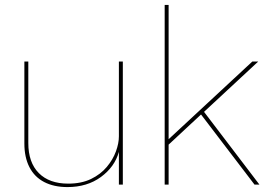

<svg xmlns="http://www.w3.org/2000/svg" viewBox="-20 -750 1086 780"><path d="M254 10Q199 10 159.5 -10.5Q120 -31 99.5 -71Q79 -111 79 -167V-500H95V-169Q95 -90 137.5 -47Q180 -4 257 -4Q311 -4 350 -23Q389 -42 414 -72Q439 -102 451 -135Q463 -168 463 -196V-500H479V0H463V-133Q446 -72 390 -31Q334 10 254 10Z M1029 -500 805 -292 801 -289 657 -155V-177L1005 -500ZM665 -730V0H649V-730ZM804 -302 1034 0H1014L792 -291Z"/></svg>

Font: Work Sans Thin
Style: Regular
Weight: 250
Designer: Wei Huang
Foundry: Wei Huang
Version: Version 2.012